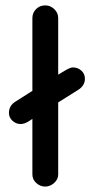

<svg xmlns="http://www.w3.org/2000/svg" viewBox="-20 -686 335 712"><path d="M250 -436Q268.6 -436 281.7 -424.1Q294.9 -412.1 294.9 -394Q294.9 -368.2 269 -352.1L195.8 -306.2V-39.1Q195.8 -21 180.9 -7.6Q166 5.9 147.9 5.9Q128.9 5.9 114.5 -7.3Q100.1 -20.5 100.1 -39.1V-245.1L85.9 -235.8Q70.3 -226.1 56.2 -226.1Q39.6 -226.1 26.4 -238Q13.2 -250 13.2 -267.1Q13.2 -294.4 37.1 -309.1L100.1 -349.1V-619.1Q100.1 -638.7 113.8 -652.3Q127.4 -666 147.9 -666Q167 -666 181.4 -652.1Q195.8 -638.2 195.8 -619.1V-409.2L220.2 -423.8Q240.7 -436 250 -436Z"/></svg>

Font: Comic Neue
Style: Bold
Weight: 700
Designer: Craig Rozynski
Foundry: Craig Rozynski
Version: Version 2.003;hotconv 1.0.109;makeotfexe 2.5.65596